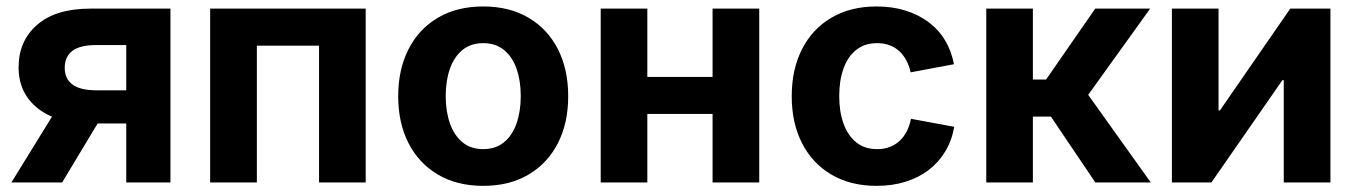

<svg xmlns="http://www.w3.org/2000/svg" viewBox="-20 -573 4261 603"><path d="M515.3 0H376.5V-431.5H282.4Q230.8 -431.5 207.1 -413.1Q183.3 -394.7 183.3 -359.9Q183.3 -325.8 207.5 -307.6Q231.6 -289.4 283.6 -289.4H434.4V-185.3H267.4Q157.6 -185.3 98 -233.3Q38.4 -281.3 38.4 -361.4Q38.4 -444.7 96.9 -495.3Q155.3 -545.9 263.5 -545.9H515.3ZM175.2 0H15.8L170 -250H325.6Z M1128.5 -545.9V0H982V-429.5H786.7V0H640V-545.9Z M1497.6 10.7Q1415.5 10.7 1355.5 -24.6Q1295.5 -59.9 1263.1 -123.3Q1230.6 -186.6 1230.6 -270.6Q1230.6 -355.2 1263.1 -418.7Q1295.5 -482.2 1355.5 -517.4Q1415.5 -552.7 1497.6 -552.7Q1580 -552.7 1639.8 -517.4Q1699.7 -482.2 1732.1 -418.7Q1764.5 -355.2 1764.5 -270.6Q1764.5 -186.6 1732.1 -123.3Q1699.7 -59.9 1639.8 -24.6Q1580 10.7 1497.6 10.7ZM1497.6 -104.6Q1536.7 -104.6 1563 -126.3Q1589.3 -148.1 1602.4 -185.8Q1615.5 -223.5 1615.5 -271.1Q1615.5 -319.2 1602.4 -356.8Q1589.3 -394.3 1563 -415.9Q1536.7 -437.5 1497.6 -437.5Q1458.5 -437.5 1432.3 -415.9Q1406.1 -394.3 1393 -356.9Q1379.8 -319.5 1379.8 -271.1Q1379.8 -223.5 1393 -185.8Q1406.1 -148.1 1432.3 -126.3Q1458.5 -104.6 1497.6 -104.6Z M2258.7 -331.4V-215.1H1972V-331.4ZM2013 -545.9V0H1866.6V-545.9ZM2364.5 -545.9V0H2217.9V-545.9Z M2733.2 10.7Q2651.1 10.7 2591.2 -24.6Q2531.3 -59.9 2498.9 -123.3Q2466.5 -186.6 2466.5 -270.6Q2466.5 -355.2 2498.9 -418.7Q2531.3 -482.2 2591.2 -517.4Q2651.1 -552.7 2733.2 -552.7Q2782 -552.7 2822.9 -540.1Q2863.9 -527.5 2895.6 -504Q2927.3 -480.5 2947.7 -446.9Q2968.2 -413.2 2976 -371.3L2839.9 -345.8Q2835.3 -367 2826.1 -383.9Q2817 -400.9 2803.7 -412.9Q2790.5 -424.9 2773.1 -431.2Q2755.8 -437.5 2734.8 -437.5Q2695.6 -437.5 2669.2 -416.4Q2642.7 -395.4 2629.2 -357.9Q2615.7 -320.5 2615.7 -271.1Q2615.7 -222.4 2629.2 -184.8Q2642.7 -147.3 2669.2 -125.9Q2695.6 -104.6 2734.8 -104.6Q2756.1 -104.6 2773.6 -111.1Q2791.1 -117.7 2804.7 -130Q2818.3 -142.4 2827.5 -160.2Q2836.7 -177.9 2841 -199.9L2976.9 -174.7Q2969.3 -131.5 2948.7 -97.4Q2928.2 -63.3 2896.5 -39Q2864.8 -14.8 2823.5 -2.1Q2782.2 10.7 2733.2 10.7Z M3077.5 0V-545.9H3223.9V-323.3H3265.4L3419.7 -545.9H3592.2L3397.6 -275.1L3594.1 0H3420L3280.4 -206.9H3223.9V0Z M4158.4 0H4011.8V-321.3H4007.6L3784.6 0H3660.5V-545.9H3807V-226H3811.2L4032.2 -545.9H4158.4Z"/></svg>

Font: Inter Variable LoSnoCo
Style: Regular
Weight: 400
Designer: Rasmus Andersson
Foundry: rsms
Version: Version 4.000;git-a52131595; featfreeze: case,dlig,ss01,ss02